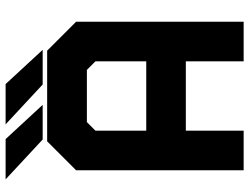

<svg xmlns="http://www.w3.org/2000/svg" viewBox="-122 -766 888 684"><g transform="rotate(-90 322.0 -424.0)"><path d="M57.5 0V-597L160.5 -700H483.5L586.5 -597V0H445.5V-206H198.5V0ZM128 -71H127.5V-274.5H518.5V-71H518V-567.5L455.5 -629.5H190.5L128 -567.5ZM198.5 -347H445.5V-528L415 -558.5H229L198.5 -528ZM127.5 -274V-567.5L190.5 -630H455.5L518.5 -567.5V-274ZM486.5 -716H363L221 -848H364.5ZM391.5 -750 331.5 -813H332L392 -750ZM290.5 -716H167L25 -848H168.5ZM195.5 -750 135.5 -813H136L196 -750Z"/></g></svg>

Font: Tourney Black
Style: Regular
Weight: 900
Version: Version 1.015